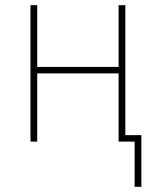

<svg xmlns="http://www.w3.org/2000/svg" viewBox="-20 -548 603 743"><path d="M501 175H527V-25H465V-528H439V-289H124V-528H98V0H124V-264H439V0H501Z"/></svg>

Font: Noto Sans Mono SemiCondensed Thin
Style: Regular
Weight: 100
Width: 4
Designer: Monotype Design Team
Foundry: Monotype Imaging Inc.
Version: Version 2.014